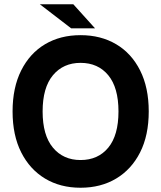

<svg xmlns="http://www.w3.org/2000/svg" viewBox="-20 -868 756 901"><path d="M358 13Q263 13 191.5 -30Q120 -73 79.5 -153Q39 -233 39 -345Q39 -457 79.5 -537.5Q120 -618 191.5 -660.5Q263 -703 358 -703Q453 -703 525 -660.5Q597 -618 637.5 -537.5Q678 -457 678 -345Q678 -233 637.5 -153Q597 -73 525 -30Q453 13 358 13ZM358 -117Q440 -117 488 -175Q536 -233 536 -345Q536 -457 488 -515Q440 -573 358 -573Q277 -573 228.5 -515Q180 -457 180 -345Q180 -233 228.5 -175Q277 -117 358 -117ZM314 -735 167 -848H324L426 -735Z"/></svg>

Font: Radio Canada Big SemiBold
Style: Regular
Weight: 600
Designer: Étienne Aubert Bonn
Foundry: Coppers and Brasses
Version: Version 1.001